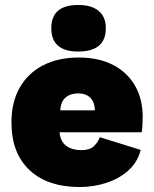

<svg xmlns="http://www.w3.org/2000/svg" viewBox="-20 -741 618 771"><path d="M300 10Q171 10 98.5 -58Q26 -126 26 -249Q26 -332 60 -390.5Q94 -449 154.5 -479.5Q215 -510 295 -510Q378 -510 435.5 -479.5Q493 -449 523 -395.5Q553 -342 553 -272Q553 -233 549 -210H219Q223 -172 246.5 -155Q270 -138 306 -138Q340 -138 356.5 -153.5Q373 -169 381 -190L545 -139Q532 -89 495 -56Q458 -23 406.5 -6.5Q355 10 300 10ZM222 -298H361Q360 -332 342 -349Q324 -366 294 -366Q263 -366 243.5 -349.5Q224 -333 222 -298ZM294 -721Q348 -721 376.5 -697Q405 -673 405 -628Q405 -534 294 -534Q186 -534 186 -628Q186 -721 294 -721Z"/></svg>

Font: Prodigy Sans ExtraBold
Style: Regular
Weight: 800
Designer: Wei Huang
Foundry: Wei Huang
Version: Version 1.003; ttfautohint (v1.8.3)